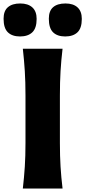

<svg xmlns="http://www.w3.org/2000/svg" viewBox="-62 -1080 488 1100"><path d="M68.8 0Q76.2 -64.5 80.1 -125Q84 -185.5 84 -260.7V-532.7Q84 -610.8 80.1 -672.6Q76.2 -734.4 68.8 -800.8H296.4Q288.6 -734.4 284.9 -672.6Q281.2 -610.8 281.2 -532.7V-260.7Q281.2 -185.5 284.9 -125Q288.6 -64.5 296.4 0ZM311.5 -871.1Q266.6 -871.1 242.2 -894.8Q217.8 -918.5 217.8 -972.7Q217.8 -1017.6 242.4 -1038.8Q267.1 -1060.1 313 -1060.1Q357.9 -1060.1 382.3 -1037.6Q406.7 -1015.1 406.7 -971.7Q406.7 -918.5 381.8 -894.8Q356.9 -871.1 311.5 -871.1ZM52.7 -871.1Q7.8 -871.1 -16.8 -894.8Q-41.5 -918.5 -41.5 -972.7Q-41.5 -1017.6 -16.6 -1038.8Q8.3 -1060.1 53.7 -1060.1Q98.6 -1060.1 123.3 -1037.6Q147.9 -1015.1 147.9 -971.7Q147.9 -918.5 123 -894.8Q98.1 -871.1 52.7 -871.1Z"/></svg>

Font: Pinar DS4-Bold
Style: Regular
Weight: 700
Designer: Amin Abedi
Version: Version 2.000